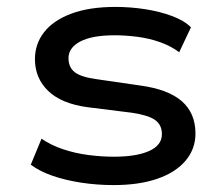

<svg xmlns="http://www.w3.org/2000/svg" viewBox="-20 -526 648 555"><path d="M309 9Q260 9 214.5 2Q169 -5 131.5 -18Q94 -31 69 -50L100 -125Q128 -106 162.5 -94.5Q197 -83 235 -78Q273 -73 309 -73Q374 -73 411 -89.5Q448 -106 448 -138Q448 -165 428.5 -179Q409 -193 362 -200L234 -216Q158 -226 119.5 -263Q81 -300 81 -355Q81 -399 107.5 -433Q134 -467 186 -486.5Q238 -506 314 -506Q357 -506 399 -499.5Q441 -493 476.5 -480Q512 -467 532 -447L498 -375Q474 -393 443 -404Q412 -415 378 -419.5Q344 -424 311 -424Q246 -424 212 -406Q178 -388 178 -358Q178 -331 196.5 -317Q215 -303 260 -297L384 -279Q466 -268 505.5 -233.5Q545 -199 545 -140Q545 -95 516 -61Q487 -27 434 -9Q381 9 309 9Z"/></svg>

Font: Nunito Sans 7pt SemiExpanded Medium
Style: Regular
Weight: 500
Width: 6
Designer: Vernon Adams
Foundry: Vernon Adams
Version: Version 3.101;gftools[0.9.27]